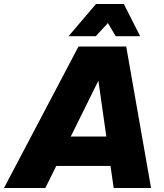

<svg xmlns="http://www.w3.org/2000/svg" viewBox="-65 -946 825 966"><path d="M695 0H507L491 -111H218L163 0H-45L330 -712H570ZM470 -259 430 -540 291 -259ZM640 -764H517L478 -830L417 -764H280L418 -926H558Z"/></svg>

Font: Creato Display Black
Style: Italic
Weight: 900
Italic angle: -10°
Version: Version 1.000